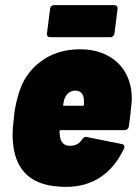

<svg xmlns="http://www.w3.org/2000/svg" viewBox="-20 -720 533 748"><path d="M482 -228Q481 -221 476.5 -217Q472 -213 466 -213H217Q212 -213 212 -208Q212 -200 214 -186Q220 -152 253 -152Q284 -152 299 -176Q308 -189 319 -186L454 -159Q461 -158 463.5 -153Q466 -148 463 -141Q428 -67 371 -29.5Q314 8 238 8Q140 8 89.5 -34.5Q39 -77 31 -160Q29 -182 29 -195Q29 -222 34 -260Q37 -302 51 -349Q73 -431 137.5 -479.5Q202 -528 291 -528Q355 -528 402 -502Q449 -476 472.5 -429.5Q496 -383 493 -324Q487 -258 482 -228ZM230 -331 226 -313Q225 -308 229 -308H303Q307 -308 307 -313V-331Q306 -348 297.5 -357.5Q289 -367 273 -367Q258 -367 246.5 -357.5Q235 -348 230 -331ZM163 -590 175 -685Q176 -692 180 -696Q184 -700 191 -700H425Q432 -700 435.5 -696Q439 -692 438 -685L426 -590Q425 -583 420.5 -579Q416 -575 410 -575H176Q169 -575 165.5 -579Q162 -583 163 -590Z"/></svg>

Font: Barlow Semi Condensed Black
Style: Italic
Weight: 900
Width: 4
Italic angle: -7°
Designer: Jeremy Tribby
Foundry: Tribby Type
Version: Version 1.408